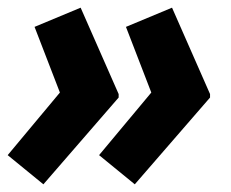

<svg xmlns="http://www.w3.org/2000/svg" viewBox="-20 -524 602 500"><path d="M527 -270V-279L428 -504L308 -454L374 -283L238 -120L331 -44ZM289 -270V-279L190 -504L70 -454L136 -283L0 -120L93 -44Z"/></svg>

Font: BC Sans
Style: Bold Italic
Weight: 700
Italic angle: -12°
Designer: Monotype Design Team
Province of B.C.
Foundry: Monotype Imaging Inc.
Version: Version 2.000;GOOG;noto-source:20170915:90ef993387c0